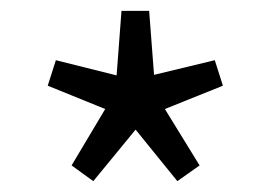

<svg xmlns="http://www.w3.org/2000/svg" viewBox="-20 -814 500 354"><path d="M112 -509 174 -613 68 -656 83 -703 195 -675 204 -794H255L264 -676L376 -703L391 -656L284 -613L348 -509L307 -480L230 -575L152 -480Z"/></svg>

Font: Source Han Sans CN Normal
Style: Regular
Weight: 350
Designer: Ryoko NISHIZUKA 西塚涼子 (kana, bopomofo & ideographs); Paul D. Hunt (Latin, Greek & Cyrillic); Sandoll Communications 산돌커뮤니
Foundry: Adobe
Version: Version 2.004;hotconv 1.0.118;makeotfexe 2.5.65603